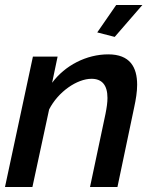

<svg xmlns="http://www.w3.org/2000/svg" viewBox="-20 -750 614 770"><path d="M440 -602 551 -730H446L370 -620ZM112 -523 0 0H110L177 -311C213 -382 289 -434 347 -434C388 -434 411 -410 411 -357C411 -339 408 -318 403 -293L341 0H451L518 -319C525 -351 530 -382 530 -410C530 -481 501 -532 414 -532C327 -532 241 -488 189 -418L211 -523Z"/></svg>

Font: FIGSv2-sans-serif SmBold Italic
Style: Regular
Weight: 600
Italic angle: -12°
Designer: Matt McInerney, Pablo Impallari, Rodrigo Fuenzalida
Foundry: Matt McInerney, Pablo Impallari, Rodrigo Fuenzalida
Version: Version 4.020;hotconv 1.0.109;makeotfexe 2.5.65596